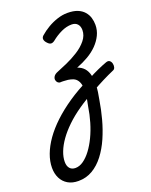

<svg xmlns="http://www.w3.org/2000/svg" viewBox="-320 -616 970 1232"><g transform="rotate(-20 165.0 0.0)"><path d="M-3 519Q-45 519 -74.5 501.5Q-104 484 -119.5 453Q-135 422 -135 382Q-135 338 -117.5 291Q-100 244 -66.5 196.5Q-33 149 16.5 102.5Q66 56 130 12.5Q194 -31 272 -69L283 11Q221 44 169 80Q117 116 77 154.5Q37 193 10 231Q-17 269 -31 305.5Q-45 342 -45 374Q-45 402 -31.5 418Q-18 434 7 434Q35 434 62 415Q89 396 113.5 363.5Q138 331 159 287.5Q180 244 195 193Q210 142 218 89Q228 44 231 11Q234 -22 230.5 -44.5Q227 -67 217 -82Q207 -97 191.5 -104Q176 -111 155 -114Q142 -115 127.5 -116Q113 -117 103 -116Q93 -116 85.5 -123.5Q78 -131 76.5 -142.5Q75 -154 83 -166Q91 -178 112 -186Q140 -197 180.5 -215Q221 -233 260 -257.5Q299 -282 325 -314Q351 -346 351 -383Q351 -409 337 -424.5Q323 -440 297 -440Q262 -440 226 -423Q190 -406 158 -380Q145 -370 133.5 -370.5Q122 -371 110 -384Q96 -398 94 -411.5Q92 -425 104 -436Q130 -459 161.5 -477.5Q193 -496 228 -507.5Q263 -519 297 -519Q338 -519 365.5 -508Q393 -497 410 -477.5Q427 -458 434 -434.5Q441 -411 441 -386Q441 -349 425 -316Q409 -283 381.5 -255Q354 -227 317 -205.5Q280 -184 238 -168V-167Q265 -158 282 -139Q299 -120 306.5 -90.5Q314 -61 312.5 -19.5Q311 22 300 75Q290 138 273 201Q256 264 231 321Q206 378 171.5 423Q137 468 93.5 493.5Q50 519 -3 519ZM287 -74Q325 -95 361 -111Q397 -127 422 -136Q438 -142 447.5 -135Q457 -128 460.5 -114.5Q464 -101 460.5 -88Q457 -75 445 -71Q408 -55 368.5 -35Q329 -15 288 8Z"/></g></svg>

Font: Playwrite MX
Style: Regular
Weight: 400
Designer: Veronika Burian, José Scaglione
Foundry: TypeTogether
Version: Version 1.002